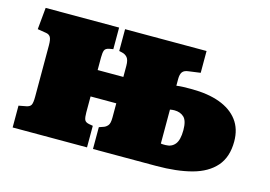

<svg xmlns="http://www.w3.org/2000/svg" viewBox="-75 -665 1136 808"><g transform="rotate(15 492.5 -261.0)"><path d="M30 0V-95L62 -101Q78 -104 83 -113.5Q88 -123 88 -149V-373Q88 -399 82 -409Q76 -419 62 -421L25 -427L34 -522H354V-428L337 -425Q321 -422 317 -412Q313 -402 313 -381V-326H425V-374Q425 -400 416 -410.5Q407 -421 393 -424L380 -427V-522H735V-427L684 -420Q665 -418 657.5 -408Q650 -398 650 -377V-348Q664 -350 679 -350.5Q694 -351 714 -351Q787 -351 838.5 -332Q890 -313 918 -276Q946 -239 946 -184Q946 -116 910.5 -75.5Q875 -35 810 -17.5Q745 0 655 0H380V-95L400 -102Q409 -105 417 -114Q425 -123 425 -149V-211H313V-141Q313 -120 317 -110Q321 -100 337 -97L354 -94V0ZM671 -95Q697 -95 712 -113.5Q727 -132 727 -175Q727 -216 711 -231Q695 -246 669 -246Q665 -246 660 -245.5Q655 -245 650 -244V-96Q654 -95 659 -95Q664 -95 671 -95Z"/></g></svg>

Font: Literata Variable Black
Style: Regular
Weight: 900
Designer: Latin by Veronika Burian and Jose Scaglione. Greek by Irene Vlachou. Cyrillic by Vera Evstafieva.
Foundry: TypeTogether
Version: Version 3.021